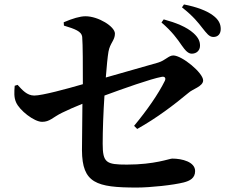

<svg xmlns="http://www.w3.org/2000/svg" viewBox="-20 -835 1040 862"><path d="M796 -631C812 -608 825 -594 841 -594C863 -594 878 -609 878 -630C878 -649 871 -666 849 -686C818 -714 770 -733 715 -748L705 -734C752 -694 777 -659 796 -631ZM888 -710C908 -685 919 -669 938 -669C959 -669 971 -683 971 -705C971 -727 962 -747 936 -766C908 -787 863 -804 806 -815L797 -802C849 -761 870 -733 888 -710ZM59 -454 46 -450C44 -423 42 -398 52 -376C67 -340 133 -288 169 -288C204 -288 216 -308 259 -329C285 -342 318 -356 350 -369L348 -160C349 -13 412 7 594 7C655 7 758 -4 805 -16C832 -23 856 -35 856 -67C856 -108 798 -123 753 -123C741 -123 675 -96 550 -96C457 -96 441 -104 441 -190C441 -250 444 -331 449 -406C533 -437 657 -481 706 -490C720 -493 726 -484 720 -472C691 -413 640 -340 582 -270L596 -256C685 -306 761 -364 826 -418C844 -435 892 -447 892 -474C892 -508 797 -586 758 -586C737 -586 723 -564 690 -554L455 -487C459 -538 463 -580 467 -603C474 -642 496 -654 496 -684C496 -716 421 -762 364 -762C339 -762 306 -752 266 -735L267 -720C317 -705 346 -694 349 -670C352 -635 352 -538 352 -457C280 -436 169 -406 134 -406C101 -406 80 -431 59 -454Z"/></svg>

Font: Noto Serif CJK KR
Style: Bold
Weight: 700
Designer: Ryoko NISHIZUKA 西塚涼子 (kana & ideographs); Frank Grießhammer (Latin, Greek & Cyrillic); Wenlong ZHANG 张文龙 (bopomofo); San
Foundry: Adobe
Version: Version 2.001;hotconv 1.1.0;makeotfexe 2.6.0